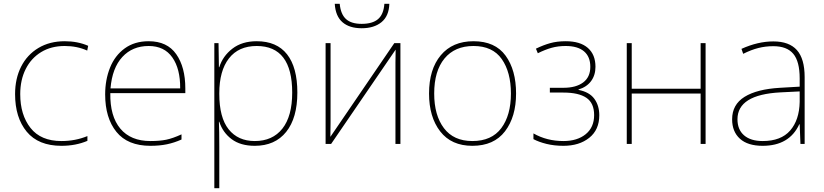

<svg xmlns="http://www.w3.org/2000/svg" viewBox="-20 -754 4319 1006"><path d="M59 -261Q59 -342 90.5 -404.5Q122 -467 181 -502.5Q240 -538 319 -538Q387 -538 442 -514L437 -489Q384 -513 319 -513Q248 -513 195.5 -481Q143 -449 114.5 -392Q86 -335 86 -261Q86 -152 140 -83.5Q194 -15 302 -15Q375 -15 438 -41V-16Q377 10 302 10Q181 10 120 -64Q59 -138 59 -261Z M951 -291V-266H558Q556 -145 610.5 -80Q665 -15 768 -15Q817 -15 851 -22Q885 -29 931 -50V-23Q893 -6 854.5 2Q816 10 768 10Q649 10 590 -63Q531 -136 531 -259Q531 -336 556.5 -399.5Q582 -463 633.5 -500.5Q685 -538 759 -538Q856 -538 903.5 -470Q951 -402 951 -291ZM559 -291H924Q925 -393 883 -453Q841 -513 759 -513Q674 -513 621 -455.5Q568 -398 559 -291Z M1538 -269Q1538 -136 1479.5 -63Q1421 10 1315 10Q1240 10 1193.5 -25Q1147 -60 1129 -116H1127Q1129 -71 1129 15V232H1103V-528H1125L1127 -402H1129Q1147 -460 1197.5 -499Q1248 -538 1325 -538Q1430 -538 1484 -469.5Q1538 -401 1538 -269ZM1129 -265V-262Q1129 -138 1178 -76.5Q1227 -15 1315 -15Q1408 -15 1459.5 -80Q1511 -145 1511 -269Q1511 -513 1325 -513Q1230 -513 1179.5 -448Q1129 -383 1129 -265Z M1712 -114Q1712 -68 1711 -37L2046 -528H2078V0H2052V-426Q2052 -465 2053 -494L1715 0H1686V-528H1712ZM1875 -606Q1811 -606 1774.5 -637.5Q1738 -669 1734 -734H1760Q1765 -680 1792.5 -654.5Q1820 -629 1875 -629Q1932 -629 1961 -654Q1990 -679 1994 -734H2020Q2018 -670 1979 -638Q1940 -606 1875 -606Z M2455 10Q2345 10 2286.5 -65.5Q2228 -141 2228 -264Q2228 -391 2289.5 -464.5Q2351 -538 2461 -538Q2574 -538 2629 -462.5Q2684 -387 2684 -264Q2684 -142 2626 -66Q2568 10 2455 10ZM2455 -15Q2556 -15 2606.5 -82.5Q2657 -150 2657 -264Q2657 -376 2609 -444.5Q2561 -513 2461 -513Q2363 -513 2309 -447.5Q2255 -382 2255 -264Q2255 -150 2306 -82.5Q2357 -15 2455 -15Z M3100 -404Q3100 -360 3077 -329Q3054 -298 3011 -285V-283Q3068 -272 3094 -236.5Q3120 -201 3120 -150Q3120 -74 3067.5 -32Q3015 10 2932 10Q2884 10 2843.5 0Q2803 -10 2775 -25V-55Q2845 -15 2932 -15Q3005 -15 3049 -51Q3093 -87 3093 -151Q3093 -214 3052.5 -241.5Q3012 -269 2932 -269H2861V-294H2932Q2998 -294 3035.5 -322Q3073 -350 3073 -404Q3073 -457 3040 -485Q3007 -513 2944 -513Q2904 -513 2870 -503.5Q2836 -494 2798 -475L2788 -499Q2827 -518 2863 -528Q2899 -538 2944 -538Q3020 -538 3060 -503Q3100 -468 3100 -404Z M3290 -289H3651V-528H3677V0H3651V-264H3290V0H3264V-528H3290Z M4196 -350V0H4174L4170 -103H4168Q4116 10 3976 10Q3898 10 3857 -27Q3816 -64 3816 -129Q3816 -206 3881 -246.5Q3946 -287 4067 -294L4170 -300V-343Q4170 -432 4136.5 -472Q4103 -512 4032 -512Q3991 -512 3953.5 -502.5Q3916 -493 3874 -472L3865 -498Q3951 -537 4032 -537Q4115 -537 4155.5 -491.5Q4196 -446 4196 -350ZM4069 -270Q3844 -258 3844 -129Q3844 -75 3878.5 -45Q3913 -15 3976 -15Q4072 -15 4120 -70Q4168 -125 4170 -220V-275Z"/></svg>

Font: Noto Sans UI Thin
Style: Regular
Weight: 250
Designer: Monotype Design Team
Foundry: Monotype Imaging Inc.
Version: Version 1.001